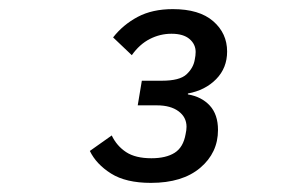

<svg xmlns="http://www.w3.org/2000/svg" viewBox="-20 -724 640 421"><path d="M335 -547Q374 -547 389 -561Q404 -575 407 -593Q408 -598 408.5 -602Q409 -606 409 -610Q409 -627 395.5 -638.5Q382 -650 356 -650Q331 -650 308.5 -638.5Q286 -627 269 -603L228 -642Q250 -670 282 -687Q314 -704 359 -704Q417 -704 447.5 -677.5Q478 -651 478 -611Q478 -575 454 -550.5Q430 -526 392 -519V-517Q422 -512 440 -492.5Q458 -473 458 -439Q458 -389 419 -356Q380 -323 311 -323Q256 -323 223.5 -343.5Q191 -364 177 -393L225 -427Q236 -404 256.5 -390.5Q277 -377 312 -377Q344 -377 363 -389Q382 -401 387 -430Q388 -435 388.5 -438.5Q389 -442 389 -446Q389 -467 371.5 -480Q354 -493 324 -493H282L291 -547Z"/></svg>

Font: IBM Plex Mono Text
Style: Italic
Weight: 450
Italic angle: -9°
Monospace: yes
Designer: Mike Abbink, Paul van der Laan, Pieter van Rosmalen
Foundry: Bold Monday
Version: Version 2.1